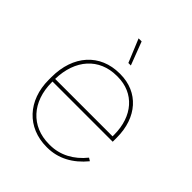

<svg xmlns="http://www.w3.org/2000/svg" viewBox="-199 -848 981 981"><g transform="rotate(45 291.0 -357.5)"><path d="M289 -594H307L259 -720H237ZM297 5H301C381 5 450 -33 505 -100L489 -110C440 -49 375 -14 302 -14H296C166 -14 82 -108 82 -247V-253H517V-283C517 -428 431 -525 300 -525H296C154 -525 62 -422 62 -265V-245C62 -97 156 5 297 5ZM82 -272C85 -414 167 -506 294 -506H300C419 -506 497 -417 497 -283V-272Z"/></g></svg>

Font: Fixel Text Thin
Style: Regular
Weight: 100
Width: 4
Designer: AlfaBravo + MacPaw
Foundry: Kyrylo Tkachov, Marchela Mozhyna, Serhii Makarenko, Maria Weinstein, Zakhar Kryvoshyya
Version: Version 1.211